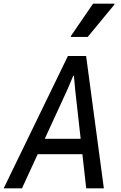

<svg xmlns="http://www.w3.org/2000/svg" viewBox="-37 -1019 657 1039"><path d="M-17 0 330.5 -716H429L525 0H429.5L370 -531.5L363 -609H359.5L326.5 -531.5L82 0ZM113.5 -184.5 154 -268H447L459 -184.5ZM346.5 -819 347 -824.5 466.5 -999H582.5L581.5 -993.5L437.5 -819Z"/></svg>

Font: Google Sans Code
Style: Italic
Weight: 400
Italic angle: -10°
Monospace: yes
Designer: Google Sans Code Authors
Foundry: Google LLC
Version: Version 6.000